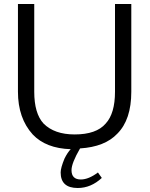

<svg xmlns="http://www.w3.org/2000/svg" viewBox="-20 -735 755 966"><path d="M152.3 -714.8V-273.4Q152.3 -164.1 199.2 -113.3Q253.9 -58.6 355.5 -58.6Q464.8 -58.6 511.7 -113.3Q558.6 -164.1 558.6 -273.4V-714.8H640.6V-273.4Q640.6 -132.8 570.3 -62.5Q507.8 3.9 382.8 11.7Q339.8 85.9 339.8 121.1Q339.8 168 386.7 168Q425.8 168 472.7 132.8L492.2 160.2Q437.5 210.9 371.1 210.9Q285.2 210.9 285.2 132.8Q285.2 109.4 304.7 62.5Q320.3 31.2 335.9 15.6Q210.9 11.7 144.5 -58.6Q70.3 -140.6 70.3 -273.4V-714.8Z"/></svg>

Font: 和音 by 宁静之雨，公众号njzyshare
Style: Regular
Weight: 400
Designer: Steve Matteson
Foundry: Ascender Corporation
Version: Version 6.00;June 8, 2018;FontCreator 11.0.0.2388 32-bit